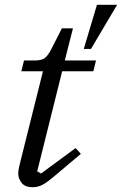

<svg xmlns="http://www.w3.org/2000/svg" viewBox="-20 -768 508 800"><path d="M115 12Q85 12 70.5 -5.5Q56 -23 56 -46Q56 -57 59 -69.5Q62 -82 64 -91L159 -471H69L80 -516H125Q154 -516 167 -526.5Q180 -537 192 -560L238 -650H284L250 -516H380L369 -471H239L135 -54L151 -45L295 -151L317 -127L216 -42Q195 -24 181 -13.5Q167 -3 156 2.5Q145 8 135.5 10Q126 12 115 12ZM384 -748H468L359 -564H329Z"/></svg>

Font: IBM Plex Serif
Style: Italic
Weight: 400
Italic angle: -14°
Designer: Mike Abbink, Paul van der Laan, Pieter van Rosmalen
Foundry: Bold Monday
Version: Version 3.001